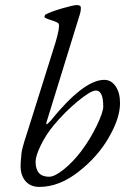

<svg xmlns="http://www.w3.org/2000/svg" viewBox="-20 -727 492 755"><path d="M357 -371Q337 -371 286 -329Q235 -287 191 -234Q161 -198 140.5 -156Q120 -114 120 -91Q120 -32 173 -32Q195 -32 231 -61Q267 -90 299 -132Q335 -180 360.5 -233Q386 -286 386 -308Q386 -371 357 -371ZM198 -559Q216 -619 211 -633Q209 -639 182 -647.5Q155 -656 155 -660Q155 -668 161 -671Q183 -682 226 -694.5Q269 -707 282 -707Q298 -707 298 -697Q298 -683 295 -674Q214 -410 164 -250Q158 -230 171 -244Q174 -247 178 -251Q309 -413 390 -413Q417 -413 434.5 -388Q452 -363 452 -321Q452 -263 408 -186.5Q364 -110 288 -51Q212 8 135 8Q100 8 80.5 -14.5Q61 -37 61 -74Q61 -88 62.5 -102Q64 -116 64.5 -124Q65 -132 69.5 -148.5Q74 -165 75.5 -170Q77 -175 84.5 -198.5Q92 -222 94 -228Z"/></svg>

Font: EB Garamond 12
Style: Italic
Weight: 400
Italic angle: -17°
Version: Version 0.016; ttfautohint (v1.8.4)